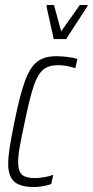

<svg xmlns="http://www.w3.org/2000/svg" viewBox="-20 -744 373 772"><path d="M13 -84Q13 -113 19 -151.5Q25 -190 38 -254Q60 -363 80.5 -418.5Q101 -474 129.5 -496Q158 -518 206 -518Q227 -518 252 -515Q277 -512 291 -507L283 -470Q245 -482 214 -482Q176 -482 154 -464Q132 -446 116 -399.5Q100 -353 80 -256Q66 -191 59.5 -154.5Q53 -118 53 -92Q53 -55 68.5 -41.5Q84 -28 119 -28Q137 -28 158 -31.5Q179 -35 194 -41L186 -4Q172 1 153 4.5Q134 8 117 8Q61 8 37 -14Q13 -36 13 -84ZM196 -587 167 -718 168 -724H197L226 -618L301 -724H333L331 -718L246 -587Z"/></svg>

Font: Saira Ultra Condensed ExLight
Style: Italic
Weight: 200
Width: 1
Italic angle: -12°
Designer: Hector Gatti with collaboration of the Omnibus-Type team
Foundry: Omnibus-Type
Version: Version 1.001; ttfautohint (v1.8)